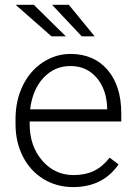

<svg xmlns="http://www.w3.org/2000/svg" viewBox="-20 -760 557 790"><path d="M43.9 0ZM280.8 9.8Q213.4 9.8 158.9 -23.4Q104.5 -56.6 74.2 -116Q43.9 -175.3 43.9 -249V-270Q43.9 -346.2 73.5 -407.2Q103 -468.3 155.8 -503.2Q208.5 -538.1 270 -538.1Q366.2 -538.1 422.6 -472.4Q479 -406.7 479 -293V-260.3H102.1V-249Q102.1 -159.2 153.6 -99.4Q205.1 -39.6 283.2 -39.6Q330.1 -39.6 366 -56.6Q401.9 -73.7 431.2 -111.3L467.8 -83.5Q403.3 9.8 280.8 9.8ZM270 -488.3Q204.1 -488.3 158.9 -439.9Q113.8 -391.6 104 -310.1H420.9V-316.4Q418.5 -392.6 377.4 -440.4Q336.4 -488.3 270 -488.3ZM251 -610.4H191.9L44.4 -740.2H119.1ZM369.6 -610.4H316.4L194.3 -740.2H263.2Z"/></svg>

Font: Roboto Light
Style: Regular
Weight: 300
Designer: Google
Version: Version 2.134; 2016; ttfautohint (v1.6)